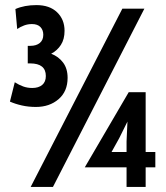

<svg xmlns="http://www.w3.org/2000/svg" viewBox="-20 -734 650 754"><path d="M121 -314Q92 -314 66.2 -319.8Q40.5 -325.5 19 -335L38 -411Q54.5 -400.5 71 -394.5Q87.5 -388.5 106.5 -388.5Q131.5 -388.5 145.8 -400.5Q160 -412.5 160 -435.5Q160 -485 98.5 -485H89V-554H99.5Q122.5 -554 136.2 -565.2Q150 -576.5 150 -597.5Q150 -616 138.8 -627.8Q127.5 -639.5 105.5 -639.5Q89.5 -639.5 75 -634.2Q60.5 -629 47.5 -620L40.5 -698.5Q76 -714 123 -714Q175 -714 204.2 -685.8Q233.5 -657.5 233.5 -613Q233.5 -580 219.2 -557.8Q205 -535.5 181 -523Q210 -512 227.8 -488.2Q245.5 -464.5 245.5 -428.5Q245.5 -375 210 -344.5Q174.5 -314 121 -314ZM100.5 0 460.5 -700H547L188 0ZM477 0V-77H313L485.5 -372H552V-137H590V-77H552V0ZM477 -178.5 480.5 -256.5 448 -191 418 -137H477Z"/></svg>

Font: Cabin Condensed Medium
Style: Regular
Weight: 500
Width: 3
Designer: Pablo Impallari
Foundry: Pablo Impallari. http://www.impallari.com Igino Marini. http://www.ikern.com
Version: Version 3.001; ttfautohint (v1.8.3)